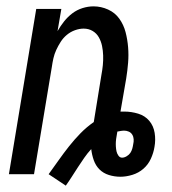

<svg xmlns="http://www.w3.org/2000/svg" viewBox="-20 -548 540 604"><path d="M187 36 133 0Q149 -22 164.5 -44Q180 -66 197 -87.5Q214 -109 233 -128.5Q252 -148 275 -164L299 -312Q302 -328 303.5 -343Q305 -358 304.5 -373.5Q304 -389 301 -403.5Q298 -418 291 -430.5Q284 -443 271.5 -450.5Q259 -458 243 -458Q230 -458 216 -453Q202 -448 190.5 -438.5Q179 -429 171 -416.5Q163 -404 157 -391Q151 -378 148 -364.5Q145 -351 143 -337L87 0H8L94 -520H173L161 -450Q170 -466 181.5 -480.5Q193 -495 207.5 -506Q222 -517 239.5 -522.5Q257 -528 274 -528Q298 -528 320 -518Q342 -508 355.5 -489Q369 -470 375 -447Q381 -424 383 -399.5Q385 -375 383 -350.5Q381 -326 377 -301L359 -197H371Q393 -197 414.5 -190.5Q436 -184 449.5 -168Q463 -152 466.5 -130Q470 -108 466 -86Q463 -67 454.5 -48.5Q446 -30 431 -17Q416 -4 396.5 2Q377 8 359 8Q340 8 322.5 2.5Q305 -3 293 -15Q281 -27 275 -44Q269 -61 267 -79Q255 -66 245 -51.5Q235 -37 225.5 -22.5Q216 -8 206.5 7Q197 22 187 36ZM364 -52Q371 -52 378.5 -56.5Q386 -61 390 -67Q394 -73 396 -80Q398 -87 399 -94Q401 -102 400.5 -110Q400 -118 396 -124.5Q392 -131 385 -134Q378 -137 371 -137Q365 -137 359.5 -136Q354 -135 349 -134V-133Q348 -126 346.5 -118Q345 -110 344.5 -102.5Q344 -95 344.5 -87Q345 -79 346.5 -72Q348 -65 352.5 -58.5Q357 -52 364 -52Z"/></svg>

Font: Iosevka Custom
Style: Italic
Weight: 400
Italic angle: -9°
Monospace: yes
Designer: Belleve Invis
Foundry: Belleve Invis
Version: Version 30.3.3; ttfautohint (v1.8.3)